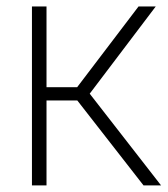

<svg xmlns="http://www.w3.org/2000/svg" viewBox="-20 -560 506 580"><path d="M76.5 0V-540.5H120.5V-296.5H213L398.5 -540.5H450.5L251 -277L466.5 0H413.5L213.5 -256.5H120.5V0Z"/></svg>

Font: Encode Sans SemiCondensed SemiCondensed ExtraLight
Style: Regular
Weight: 200
Width: 4
Designer: Multiple Designers
Foundry: Impallari Type
Version: Version 3.000; ttfautohint (v1.8.3) -l 8 -r 50 -G 200 -x 14 